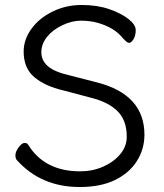

<svg xmlns="http://www.w3.org/2000/svg" viewBox="-20 -733 657 771"><path d="M300 18Q144 18 47 -91Q42 -96 42 -110Q42 -124 55 -141.5Q68 -159 78.5 -159Q89 -159 93 -152Q159 -45 302 -45Q351 -45 393.5 -63.5Q436 -82 462.5 -113.5Q489 -145 489 -184Q489 -248 454 -284.5Q419 -321 351 -339L234 -370Q161 -387 118 -423Q75 -459 75 -526Q75 -574 106 -617Q137 -660 191 -686.5Q245 -713 307.5 -713Q370 -713 418 -696.5Q466 -680 495.5 -657Q525 -634 525 -612Q525 -590 516 -575.5Q507 -561 499.5 -561Q492 -561 485 -568L473 -580Q439 -623 370 -642Q340 -650 304.5 -650Q269 -650 230 -631.5Q191 -613 168.5 -584.5Q146 -556 146 -523Q146 -490 172.5 -467Q199 -444 261 -430L370 -402Q560 -353 560 -192Q560 -134 529.5 -86Q499 -38 441.5 -10Q384 18 300 18Z"/></svg>

Font: LXGW WenKai TC
Style: Regular
Weight: 400
Designer: LXGW / Fontworks Inc.
Foundry: LXGW / Fontworks Inc.
Version: Version 1.330